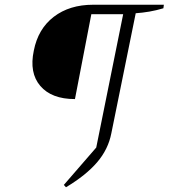

<svg xmlns="http://www.w3.org/2000/svg" viewBox="-20 -669 713 812"><path d="M259 123 250 113 387 -45 509 -649H673L671 -634Q641 -625 612 -620Q583 -615 554 -613L451 -106Q438 -38 391 17Q344 72 259 123ZM297 -250Q198 -250 150.5 -305.5Q103 -361 123 -455Q141 -547 207.5 -598Q274 -649 374 -649ZM360 -609 374 -649H537L529 -609Z"/></svg>

Font: Piazzolla Thin Thin
Style: Italic
Weight: 250
Italic angle: -11.3°
Version: Version 2.005